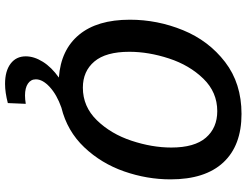

<svg xmlns="http://www.w3.org/2000/svg" viewBox="-128 -625 976 760"><g transform="rotate(90 360.0 -245.0)"><path d="M294 101Q294 121 311 132.5Q328 144 358 144Q373 144 391 141L388 212Q346 223 312 223Q261 223 232 201Q203 179 203 141Q203 108 224.5 73.5Q246 39 287 10Q177 2 117.5 -70Q58 -142 58 -271Q58 -380 99.5 -481.5Q141 -583 225.5 -648Q310 -713 431 -713Q556 -713 623 -641Q690 -569 690 -432Q690 -339 658.5 -248.5Q627 -158 563 -90.5Q499 -23 406 0Q355 18 324.5 46Q294 74 294 101ZM327 -85Q402 -85 456 -140.5Q510 -196 537 -277.5Q564 -359 564 -435Q564 -527 525 -572Q486 -617 420 -617Q345 -617 291.5 -562Q238 -507 211.5 -426Q185 -345 185 -269Q185 -176 223.5 -130.5Q262 -85 327 -85Z"/></g></svg>

Font: Bitter Pro SemiBold
Style: Italic
Weight: 600
Italic angle: -9°
Designer: Sol Matas, and Bitter project Authors
Foundry: Sol Matas
Version: Version 1.010